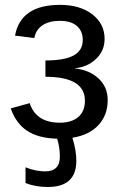

<svg xmlns="http://www.w3.org/2000/svg" viewBox="-20 -558 498 786"><path d="M84.5 127Q126.5 143.6 165 143.6Q225.1 143.6 225.1 83Q225.1 44.9 213.9 9.8Q136.7 7.8 91.1 -22.5Q45.4 -52.7 23.9 -114.3L101.6 -135.7Q127.4 -55.7 225.6 -55.7Q272.5 -55.7 300 -78.6Q327.6 -101.6 327.6 -146Q327.6 -243.7 166 -243.7V-310.5Q244.6 -310.5 281.7 -331.1Q318.8 -351.6 318.8 -394.5Q318.8 -430.7 294.7 -451.7Q270.5 -472.7 225.1 -472.7Q181.6 -472.7 154.1 -454.6Q126.5 -436.5 120.6 -402.3L41.5 -412.1Q64.5 -538.1 225.6 -538.1Q307.6 -538.1 357.9 -499.3Q408.2 -460.4 408.2 -398.9Q408.2 -349.6 372.8 -316.4Q337.4 -283.2 287.1 -278.8V-277.8Q346.2 -271.5 383.5 -236.6Q420.9 -201.7 420.9 -148.4Q420.9 -87.4 383.5 -46.4Q346.2 -5.4 276.4 5.9Q292.5 57.6 292.5 100.1Q292.5 207.5 175.8 207.5Q125.5 207.5 84.5 191.4Z"/></svg>

Font: Arimo
Style: Regular
Weight: 400
Designer: Steve Matteson
Foundry: Monotype Imaging Inc.
Version: Version 1.33